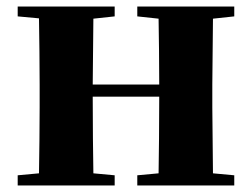

<svg xmlns="http://www.w3.org/2000/svg" viewBox="-20 -566 769 586"><path d="M399 -516 464 -509C465 -454 466 -371 466 -308H263L265 -509L330 -516V-546H34V-516L99 -510C100 -451 101 -364 101 -308V-238C101 -182 100 -95 99 -37L34 -31V0H330V-31L265 -37C264 -95 263 -186 263 -271H466C466 -186 465 -95 464 -37L399 -31V0H695V-31L630 -37L628 -238V-308L630 -509L695 -516V-546H399Z"/></svg>

Font: Noto Serif SC Black
Style: Regular
Weight: 900
Designer: Ryoko NISHIZUKA 西塚涼子 (kana & ideographs); Frank Grießhammer (Latin, Greek & Cyrillic); Wenlong ZHANG 张文龙 (bopomofo); San
Foundry: Adobe
Version: Version 2.001;hotconv 1.1.0;makeotfexe 2.6.0